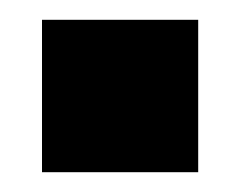

<svg xmlns="http://www.w3.org/2000/svg" viewBox="-20 -492 251 192"><path d="M22 -472.2H178.2V-319.8H22Z"/></svg>

Font: AlfaSlabOne-Regular
Style: Regular
Weight: 400
Designer: JM Sole
Foundry: JM Sole
Version: Version 1.001